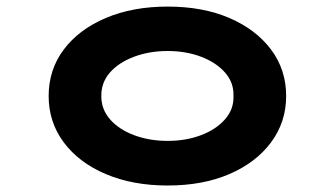

<svg xmlns="http://www.w3.org/2000/svg" viewBox="-20 -562 1032 592"><path d="M496.9 10Q389.2 10 306.1 -25.3Q223 -60.6 176.5 -123.1Q130 -185.7 130 -265.9Q130 -347 176.5 -409.1Q223 -471.2 306.1 -506.5Q389.2 -541.7 496.9 -541.7Q605.3 -541.7 687.3 -506.5Q769.3 -471.2 815.8 -409.1Q862.3 -347 862.3 -265.9Q862.3 -185.7 815.8 -123.1Q769.3 -60.6 687.3 -25.3Q605.3 10 496.9 10ZM496.9 -127.6Q553.5 -127.6 599.8 -145.2Q646.1 -162.7 673.7 -194Q701.3 -225.4 699.9 -265.9Q701.3 -307.4 673.7 -338.5Q646.1 -369.6 599.8 -387.1Q553.5 -404.7 496.9 -404.7Q440.4 -404.7 393.5 -387.1Q346.7 -369.6 319.3 -338.8Q292 -308 292.4 -265.9Q292 -225.4 319.3 -194Q346.7 -162.7 393.5 -145.2Q440.4 -127.6 496.9 -127.6Z"/></svg>

Font: Lexend Zetta
Style: Regular
Weight: 400
Designer: Bonnie Shaver-Troup, Thomas Jockin
Foundry: Lexend
Version: Version 1.007